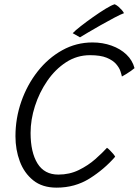

<svg xmlns="http://www.w3.org/2000/svg" viewBox="-20 -858 638 882"><path d="M509 -138Q458.5 -80 391.5 -38Q324.5 4 240 4Q174.5 4 132.8 -29.5Q91 -63 71 -116.8Q51 -170.5 51 -232Q51 -315 78 -392Q105 -469 153.2 -530.2Q201.5 -591.5 265.8 -627.2Q330 -663 405 -663Q451.5 -663 492.2 -648.5Q533 -634 560.8 -607.5Q588.5 -581 598 -545Q592 -539.5 581.2 -532Q570.5 -524.5 559 -517.5Q547.5 -510.5 540 -506.5Q538.5 -514.5 533.2 -530.8Q528 -547 513.2 -564Q498.5 -581 470 -592.8Q441.5 -604.5 393.5 -604.5Q333.5 -604.5 283.5 -572Q233.5 -539.5 197 -486.2Q160.5 -433 140.5 -370.5Q120.5 -308 120.5 -247.5Q120.5 -158.5 152.2 -107.2Q184 -56 248 -56Q299.5 -56 342.2 -77Q385 -98 417.8 -127Q450.5 -156 471.5 -179Q476.5 -176 484.5 -168Q492.5 -160 499.8 -151.5Q507 -143 509 -138ZM507 -838.5Q516.5 -834 524.8 -826.8Q533 -819.5 539.8 -811.8Q546.5 -804 549.5 -797.5Q534 -792 504.8 -776.5Q475.5 -761 442.8 -742.5Q410 -724 383.5 -708.2Q357 -692.5 347.5 -686.5L314 -705.5Q325.5 -718 351.5 -738.2Q377.5 -758.5 408 -780Q438.5 -801.5 465.5 -818Q492.5 -834.5 507 -838.5Z"/></svg>

Font: Grandstander Thin ExtraLight
Style: Italic
Weight: 250
Italic angle: -15°
Version: Version 1.200